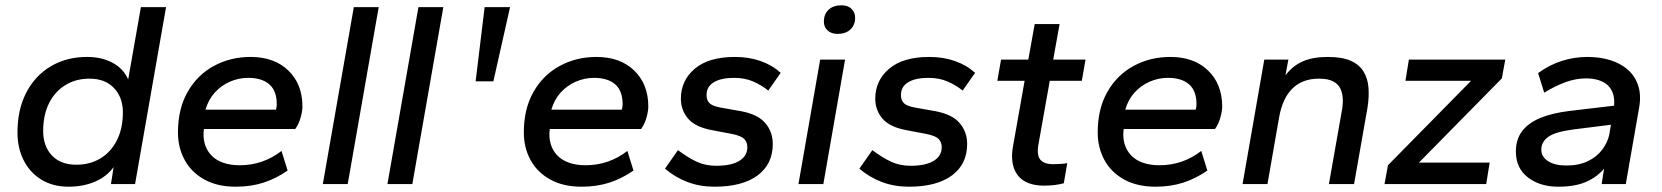

<svg xmlns="http://www.w3.org/2000/svg" viewBox="-20 -695 6275 725"><path d="M239 10Q180 10 136.5 -16.5Q93 -43 69.5 -89.5Q46 -136 46 -195Q46 -281 79 -345Q112 -409 171.5 -444.5Q231 -480 309 -480Q364 -480 405 -458Q446 -436 464 -395L512 -668H607L490 0H399L409 -64Q383 -28 338.5 -9Q294 10 239 10ZM268 -73Q320 -73 359.5 -97Q399 -121 421.5 -165.5Q444 -210 444 -271Q444 -327 410.5 -362.5Q377 -398 318 -398Q266 -398 226.5 -373.5Q187 -349 165 -305Q143 -261 143 -200Q143 -143 176 -108Q209 -73 268 -73Z M870 10Q801 10 752 -17Q703 -44 677.5 -90.5Q652 -137 652 -195Q652 -284 688.5 -348Q725 -412 787.5 -446Q850 -480 926 -480Q1016 -480 1069 -428.5Q1122 -377 1122 -293Q1122 -275 1115 -250.5Q1108 -226 1095 -208H750Q746 -178 753 -153Q760 -128 777 -109.5Q794 -91 821.5 -81Q849 -71 885 -71Q929 -71 968.5 -84.5Q1008 -98 1043 -125L1066 -51Q1023 -21 975.5 -5.5Q928 10 870 10ZM756 -281H1022Q1025 -290 1025 -302Q1025 -352 997 -376.5Q969 -401 917 -401Q881 -401 848 -386.5Q815 -372 791 -345.5Q767 -319 756 -281Z M1199 0 1316 -668H1410L1293 0Z M1443 0 1560 -668H1654L1537 0Z M1776 -388 1810 -668H1906L1843 -388Z M2176 10Q2107 10 2058 -17Q2009 -44 1983.5 -90.5Q1958 -137 1958 -195Q1958 -284 1994.5 -348Q2031 -412 2093.5 -446Q2156 -480 2232 -480Q2322 -480 2375 -428.5Q2428 -377 2428 -293Q2428 -275 2421 -250.5Q2414 -226 2401 -208H2056Q2052 -178 2059 -153Q2066 -128 2083 -109.5Q2100 -91 2127.5 -81Q2155 -71 2191 -71Q2235 -71 2274.5 -84.5Q2314 -98 2349 -125L2372 -51Q2329 -21 2281.5 -5.5Q2234 10 2176 10ZM2062 -281H2328Q2331 -290 2331 -302Q2331 -352 2303 -376.5Q2275 -401 2223 -401Q2187 -401 2154 -386.5Q2121 -372 2097 -345.5Q2073 -319 2062 -281Z M2678 10Q2623 10 2576.5 -7.5Q2530 -25 2491 -58L2540 -128Q2579 -99 2611.5 -84Q2644 -69 2685 -69Q2741 -69 2771.5 -87.5Q2802 -106 2802 -139Q2802 -158 2790.5 -170Q2779 -182 2745 -189L2666 -204Q2604 -216 2577.5 -248Q2551 -280 2551 -322Q2551 -391 2603.5 -435.5Q2656 -480 2755 -480Q2808 -480 2852 -464.5Q2896 -449 2928 -420L2881 -353Q2855 -374 2823.5 -387.5Q2792 -401 2752 -401Q2703 -401 2675.5 -384.5Q2648 -368 2648 -336Q2648 -317 2658.5 -306Q2669 -295 2700 -289L2779 -275Q2842 -263 2870 -230Q2898 -197 2898 -151Q2898 -75 2840.5 -32.5Q2783 10 2678 10Z M2995 0 3077 -470H3171L3089 0ZM3143 -567Q3119 -567 3105 -580Q3091 -593 3091 -613Q3091 -642 3109 -658.5Q3127 -675 3157 -675Q3182 -675 3195.5 -661.5Q3209 -648 3209 -628Q3209 -600 3191 -583.5Q3173 -567 3143 -567Z M3412 10Q3357 10 3310.5 -7.5Q3264 -25 3225 -58L3274 -128Q3313 -99 3345.5 -84Q3378 -69 3419 -69Q3475 -69 3505.5 -87.5Q3536 -106 3536 -139Q3536 -158 3524.5 -170Q3513 -182 3479 -189L3400 -204Q3338 -216 3311.5 -248Q3285 -280 3285 -322Q3285 -391 3337.5 -435.5Q3390 -480 3489 -480Q3542 -480 3586 -464.5Q3630 -449 3662 -420L3615 -353Q3589 -374 3557.5 -387.5Q3526 -401 3486 -401Q3437 -401 3409.5 -384.5Q3382 -368 3382 -336Q3382 -317 3392.5 -306Q3403 -295 3434 -289L3513 -275Q3576 -263 3604 -230Q3632 -197 3632 -151Q3632 -75 3574.5 -32.5Q3517 10 3412 10Z M3922 6Q3889 6 3864 -3.5Q3839 -13 3824 -32Q3809 -51 3804 -77Q3799 -103 3804 -136L3849 -390H3746L3760 -470H3863L3887 -604H3981L3957 -470H4079L4065 -390H3944L3900 -143Q3897 -120 3901.5 -105Q3906 -90 3920 -82.5Q3934 -75 3957 -75Q3970 -75 3985 -76Q4000 -77 4010 -79L3997 -3Q3983 1 3963.5 3.5Q3944 6 3922 6Z M4343 10Q4274 10 4225 -17Q4176 -44 4150.5 -90.5Q4125 -137 4125 -195Q4125 -284 4161.5 -348Q4198 -412 4260.5 -446Q4323 -480 4399 -480Q4489 -480 4542 -428.5Q4595 -377 4595 -293Q4595 -275 4588 -250.5Q4581 -226 4568 -208H4223Q4219 -178 4226 -153Q4233 -128 4250 -109.5Q4267 -91 4294.5 -81Q4322 -71 4358 -71Q4402 -71 4441.5 -84.5Q4481 -98 4516 -125L4539 -51Q4496 -21 4448.5 -5.5Q4401 10 4343 10ZM4229 -281H4495Q4498 -290 4498 -302Q4498 -352 4470 -376.5Q4442 -401 4390 -401Q4354 -401 4321 -386.5Q4288 -372 4264 -345.5Q4240 -319 4229 -281Z M4672 0 4754 -470H4845L4834 -411Q4863 -448 4901 -464Q4939 -480 4994 -480Q5048 -480 5080.5 -465.5Q5113 -451 5129 -424.5Q5145 -398 5147.5 -363.5Q5150 -329 5144 -290L5093 0H4998L5046 -272Q5051 -296 5050.5 -318.5Q5050 -341 5042 -359Q5034 -377 5014.5 -387.5Q4995 -398 4960 -398Q4899 -398 4861 -361.5Q4823 -325 4810 -252L4766 0Z M5208 0 5221 -71 5535 -390H5287L5300 -470H5664L5651 -399L5338 -81H5605L5592 0Z M5864 10Q5795 10 5749.5 -25Q5704 -60 5704 -123Q5704 -168 5727 -199Q5750 -230 5795 -249Q5840 -268 5906 -276L6075 -296Q6077 -323 6070.5 -342Q6064 -361 6050.5 -373.5Q6037 -386 6016 -392.5Q5995 -399 5968 -399Q5932 -399 5893.5 -385.5Q5855 -372 5811 -345L5788 -419Q5832 -451 5879 -465.5Q5926 -480 5974 -480Q6021 -480 6060 -468Q6099 -456 6126.5 -432Q6154 -408 6166 -371.5Q6178 -335 6169 -286L6119 0H6028L6037 -58Q6010 -26 5968.5 -8Q5927 10 5864 10ZM5895 -70Q5942 -70 5976 -86.5Q6010 -103 6030.5 -130.5Q6051 -158 6057 -188L6063 -224L5920 -206Q5852 -197 5826 -178Q5800 -159 5800 -130Q5800 -103 5825.5 -86.5Q5851 -70 5895 -70Z"/></svg>

Font: Gantari Medium
Style: Italic
Weight: 500
Italic angle: -10°
Designer: Anugrah Pasau
Foundry: Lafontype
Version: Version 1.000